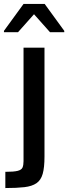

<svg xmlns="http://www.w3.org/2000/svg" viewBox="-40 -751 345 971"><path d="M-13 200V118Q30 118 49.5 113Q69 108 74 96Q79 84 79 64V-510H185V41Q185 96 176 128Q167 160 144.5 175.5Q122 191 83.5 195.5Q45 200 -13 200ZM-20 -588V-595L79 -731H186L285 -595V-588H213L132 -679L51 -588Z"/></svg>

Font: Saira Thin Medium
Style: Regular
Weight: 500
Version: Version 1.101